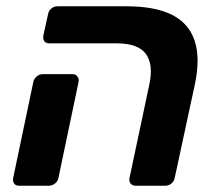

<svg xmlns="http://www.w3.org/2000/svg" viewBox="-20 -591 679 611"><path d="M411 0Q401 0 395.5 -7Q390 -14 392 -24L455 -321Q469 -385 444.5 -419Q420 -453 352 -453H137Q126 -453 121 -460Q116 -467 118 -478L133 -546Q135 -557 143.5 -564Q152 -571 163 -571H383Q472 -571 526 -544.5Q580 -518 599 -462.5Q618 -407 600 -322L536 -25Q534 -14 525.5 -7Q517 0 506 0ZM41 0Q30 0 25 -7Q20 -14 22 -25L86 -330Q88 -340 96.5 -347.5Q105 -355 116 -355H211Q221 -355 226.5 -347.5Q232 -340 230 -330L166 -25Q164 -14 155 -7Q146 0 136 0Z"/></svg>

Font: Rubik SemiBold
Style: Italic
Weight: 600
Italic angle: -12°
Designer: Hubert and Fischer
Foundry: Hubert and Fischer
Version: Version 2.300;gftools[0.9.30]